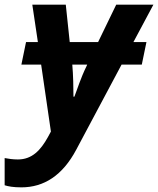

<svg xmlns="http://www.w3.org/2000/svg" viewBox="-89 -566 680 826"><path d="M3 240C100 240 180 189 239 78L434 -288H521L541 -385H485L571 -546H411L333 -385H211L194 -546H50L74 -385H23L3 -288H88L130 0L117 24C86 80 49 120 -12 120C-35 120 -52 117 -69 114V231C-53 236 -32 240 3 240ZM286 -288 284 -283C257 -228 244 -183 231 -150H227C227 -187 226 -244 222 -288Z"/></svg>

Font: BC Sans
Style: Bold Italic
Weight: 700
Italic angle: -12°
Designer: Monotype Design Team
Province of B.C.
Foundry: Monotype Imaging Inc.
Version: Version 2.000;GOOG;noto-source:20170915:90ef993387c0